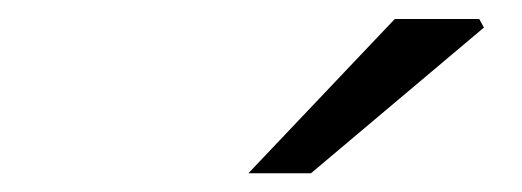

<svg xmlns="http://www.w3.org/2000/svg" viewBox="-20 -755 557 205"><path d="M245.2 -570 401.5 -734.7H491.7L496.7 -725.6L312 -570Z"/></svg>

Font: Source Sans 3 VF
Style: Italic
Weight: 200
Italic angle: -11°
Designer: Paul D. Hunt
Foundry: Adobe Systems Incorporated
Version: Version 3.042;hotconv 1.0.118;makeotfexe 2.5.65603